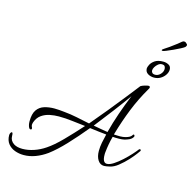

<svg xmlns="http://www.w3.org/2000/svg" viewBox="-142 -1100 1317 1323"><g transform="rotate(15 517.0 -438.0)"><path d="M142 83Q109 83 79 72Q49 61 30 37Q11 13 11 -24Q11 -33 15.5 -40.5Q20 -48 24 -48Q32 -48 32 -24Q32 10 61 29Q84 44 123 44Q162 44 204 30Q246 16 284 -10Q329 -40 384.5 -96.5Q440 -153 500 -220Q452 -225 404.5 -231Q357 -237 309 -237Q277 -237 245 -230.5Q213 -224 187 -206Q161 -188 148 -153Q147 -149 145.5 -144Q144 -139 144 -134Q144 -124 149 -116Q151 -110 151 -109Q151 -100 143 -100Q136 -100 132 -107Q122 -125 122 -153Q122 -206 141.5 -234Q161 -262 194 -272Q227 -282 265 -282Q282 -282 300.5 -280.5Q319 -279 337 -277Q381 -273 428 -263.5Q475 -254 522 -244Q574 -305 624.5 -367Q675 -429 719 -484.5Q763 -540 794 -580Q795 -583 798 -584Q800 -586 801 -586Q812 -592 829 -596.5Q846 -601 852 -601Q862 -601 862 -590Q862 -587 857 -579Q807 -494 771.5 -405Q736 -316 709 -222L707 -215Q713 -215 719.5 -214.5Q726 -214 731 -214Q774 -211 804 -223Q826 -231 834 -246Q837 -250 839 -250Q844 -250 846 -244.5Q848 -239 845 -234Q834 -215 806 -206Q790 -199 769.5 -197Q749 -195 727 -196H721L709 -197H703Q688 -142 682 -83Q681 -78 681 -73.5Q681 -69 681 -64Q681 -7 712 -7Q732 -7 759.5 -25Q787 -43 815.5 -69Q844 -95 867 -120.5Q890 -146 901 -161Q903 -163 907 -163Q917 -163 913 -152Q911 -149 896 -128.5Q881 -108 855 -79.5Q829 -51 794 -23Q766 -1 738.5 5.5Q711 12 697 12Q669 12 652.5 -13.5Q636 -39 636 -79Q636 -108 642 -139Q648 -170 656 -201Q627 -204 597 -207.5Q567 -211 537 -215Q477 -142 417.5 -78.5Q358 -15 306 24Q267 52 225.5 67.5Q184 83 142 83ZM660 -220Q678 -290 702.5 -360.5Q727 -431 751 -489L756 -501Q713 -441 661.5 -373Q610 -305 557 -238Q583 -233 609 -228.5Q635 -224 660 -220ZM872 -665Q847 -665 827.5 -677Q808 -689 808 -714Q808 -722 816.5 -740Q825 -758 846.5 -773Q868 -788 907 -788Q927 -788 945 -778.5Q963 -769 963 -746Q963 -727 950.5 -708Q938 -689 917.5 -677Q897 -665 872 -665ZM875 -686Q895 -686 911.5 -703Q928 -720 928 -741Q928 -751 923 -759.5Q918 -768 901 -768Q888 -768 875.5 -758Q863 -748 855 -734.5Q847 -721 847 -710Q847 -700 853.5 -693Q860 -686 875 -686ZM883 -858Q875 -858 875 -862Q875 -867 890 -876Q900 -882 921.5 -897Q943 -912 970 -933Q984 -945 993 -952Q1002 -959 1006 -959Q1009 -959 1013.5 -959Q1018 -959 1023 -954Q1034 -946 1034 -940Q1034 -936 1032 -932.5Q1030 -929 1027 -925Q1020 -919 999 -908Q978 -897 953 -885.5Q928 -874 908 -866Q888 -858 883 -858Z"/></g></svg>

Font: Allura
Style: Regular
Weight: 400
Designer: Robert E. Leuschke
Foundry: Robert E. Leuschke
Version: Version 1.110